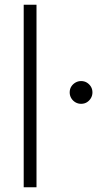

<svg xmlns="http://www.w3.org/2000/svg" viewBox="-20 -790 470 810"><path d="M80 -770H134V0H80ZM322 -352Q309 -352 298 -358.5Q287 -365 280.5 -376Q274 -387 274 -400Q274 -414 280.5 -424.5Q287 -435 298 -441.5Q309 -448 322 -448Q336 -448 346.5 -441.5Q357 -435 363.5 -424.5Q370 -414 370 -400Q370 -387 363.5 -376Q357 -365 346.5 -358.5Q336 -352 322 -352Z"/></svg>

Font: Unbounded ExtraLight
Style: Regular
Weight: 250
Designer: Luke Prowse, Jean-Baptiste Morizot, Fátima Lázaro, Florian Runge
Foundry: NaN
Version: Version 1.701;gftools[0.9.28.dev5+ged2979d]